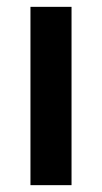

<svg xmlns="http://www.w3.org/2000/svg" viewBox="-20 -541 298 561"><path d="M69 0V-521H189V0Z"/></svg>

Font: DM Sans 10pt SemiBold
Style: Regular
Weight: 600
Version: Version 4.004;gftools[0.9.30]